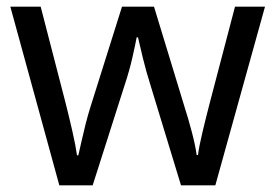

<svg xmlns="http://www.w3.org/2000/svg" viewBox="-20 -557 826 576"><path d="M431 -303Q418 -344 408.5 -383.5Q399 -423 394 -445H390Q386 -423 377 -383.5Q368 -344 354 -302L258 -1H158L11 -537H102L176 -251Q187 -208 197 -164Q207 -120 211 -91H215Q219 -108 224.5 -133Q230 -158 237 -185.5Q244 -213 251 -235L346 -537H442L534 -235Q545 -201 555.5 -161Q566 -121 570 -92H574Q577 -117 587.5 -161Q598 -205 610 -251L685 -537H775L626 -1H523Z"/></svg>

Font: Noto Sans Grantha
Style: Regular
Weight: 400
Designer: Monotype Design Team
Foundry: Monotype Imaging Inc.
Version: Version 2.003; ttfautohint (v1.8.4.7-5d5b)